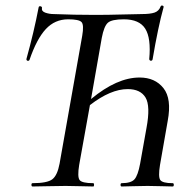

<svg xmlns="http://www.w3.org/2000/svg" viewBox="-20 -676 692 696"><path d="M606 -12Q610 -12 610 -6Q610 0 606 0Q598 0 567.5 -1Q537 -2 515 -2Q494 -2 461.5 -1Q429 0 421 0Q417 0 417 -6Q417 -12 421 -12Q455 -12 467.5 -26Q480 -40 488 -83L511 -212Q526 -292 507.5 -322.5Q489 -353 443 -353Q381 -353 306 -295L267 -78Q260 -35 268.5 -23.5Q277 -12 318 -12Q321 -12 321 -6Q321 0 318 0Q305 0 272 -1Q239 -2 218 -2Q193 -2 152.5 -1Q112 0 98 0Q94 0 94 -6Q94 -12 98 -12Q151 -12 169.5 -26Q188 -40 196 -83L278 -546Q285 -586 275.5 -596Q266 -606 227 -606Q179 -606 146 -570.5Q113 -535 87 -459Q86 -456 82.5 -455.5Q79 -455 77 -457.5Q75 -460 76 -463Q103 -560 120 -649Q121 -655 128 -653Q133 -651 132 -647Q130 -635 144.5 -630Q159 -625 175 -625Q249 -622 325 -622Q371 -622 423.5 -623.5Q476 -625 493 -625Q525 -625 540.5 -630.5Q556 -636 562 -652Q564 -658 571 -655Q574 -653 573 -650Q553 -578 533 -460Q532 -457 529 -456Q526 -455 523.5 -457Q521 -459 521 -462Q528 -538 506.5 -572Q485 -606 429 -606Q385 -606 371 -593.5Q357 -581 349 -539L310 -317Q404 -395 486 -395Q542 -395 572.5 -356.5Q603 -318 588 -238L560 -78Q553 -35 561 -23.5Q569 -12 606 -12Z"/></svg>

Font: Cormorant Infant Book
Style: Italic
Weight: 500
Italic angle: -10°
Designer: Christian Thalmann (Catharsis Fonts)
Version: Version 1.000;PS 002.000;hotconv 1.0.88;makeotf.lib2.5.64775